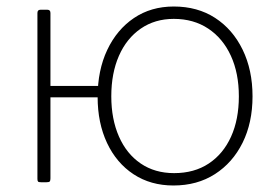

<svg xmlns="http://www.w3.org/2000/svg" viewBox="-20 -560 852 590"><path d="M135 -520V-12Q135 -5 133 -2.5Q131 0 123 0H106Q99 0 97 -2Q95 -4 95 -10V-520Q95 -530 104 -530H126Q135 -530 135 -520ZM125 -261Q119 -261 119 -267V-290Q119 -296 125 -296H297Q303 -296 303 -290V-267Q303 -261 297 -261ZM513 10Q443 10 390.5 -24.5Q338 -59 309 -120.5Q280 -182 280 -262Q280 -344 309.5 -406.5Q339 -469 391.5 -504.5Q444 -540 514 -540Q587 -540 641 -505Q695 -470 725.5 -407.5Q756 -345 756 -264Q756 -183 725.5 -121.5Q695 -60 640.5 -25Q586 10 513 10ZM515 -28Q577 -28 621.5 -57.5Q666 -87 690 -140Q714 -193 714 -264Q714 -335 689.5 -388.5Q665 -442 620 -472Q575 -502 514 -502Q456 -502 412.5 -472Q369 -442 345.5 -388.5Q322 -335 322 -264Q322 -194 345.5 -140.5Q369 -87 412.5 -57.5Q456 -28 515 -28Z"/></svg>

Font: Libre Franklin Thin
Style: Regular
Weight: 100
Designer: Pablo Impallari, Rodrigo Fuenzalida, Nhung Nguyen
Foundry: Impallari Type
Version: Version 3.000